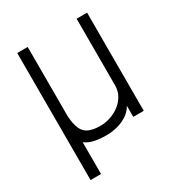

<svg xmlns="http://www.w3.org/2000/svg" viewBox="-187 -742 974 1047"><g transform="rotate(-30 300.0 -218.0)"><path d="M77 182V-618H143V-183Q146 -131 159.5 -101Q173 -71 201 -59Q229 -47 275 -47Q303 -47 334 -57Q365 -67 391.5 -86.5Q418 -106 434.5 -134.5Q451 -163 451 -198V-618H517V0H451V-70Q435 -41 407 -22.5Q379 -4 345 5Q311 14 275 14Q230 14 198 6.5Q166 -1 143 -18V182Z"/></g></svg>

Font: Victor Mono Light
Style: Regular
Weight: 300
Monospace: yes
Designer: Rune Bjørnerås
Version: Version 1.561;gftools[0.9.30]